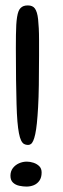

<svg xmlns="http://www.w3.org/2000/svg" viewBox="-20 -664 232 708"><path d="M83.5 -129.5Q75 -129.5 68.8 -133Q62.5 -136.5 57.8 -146.2Q53 -156 49.8 -173Q46.5 -190 44.2 -216.5Q42 -243 41 -280.8Q40 -318.5 39.2 -369.5Q38.5 -420.5 38.5 -486Q38.5 -513 38.8 -534.5Q39 -556 40 -572.5Q41 -589 43 -601.2Q45 -613.5 48 -621.5Q51 -629.5 56 -634.5Q61 -639.5 67.5 -641.8Q74 -644 83 -644Q91.5 -644 98 -641.2Q104.5 -638.5 108.8 -632.5Q113 -626.5 116 -616.8Q119 -607 120.5 -593Q122 -579 123 -559.5Q124 -540 124 -515Q124 -490 124 -458Q124 -397.5 123.2 -350.5Q122.5 -303.5 120.5 -268.8Q118.5 -234 116 -209.8Q113.5 -185.5 110 -169.5Q106.5 -153.5 102.5 -144.8Q98.5 -136 93.8 -132.8Q89 -129.5 83.5 -129.5ZM78 24Q65 24 51 21Q37 18 27.8 9.2Q18.5 0.5 18.5 -16Q18.5 -32 27.2 -43.8Q36 -55.5 50 -61.8Q64 -68 79 -68Q91 -68 103.8 -63.8Q116.5 -59.5 125 -51Q133.5 -42.5 133.5 -28Q133.5 -9.5 125.5 2Q117.5 13.5 104.8 18.8Q92 24 78 24Z"/></svg>

Font: Gluten Thin Light
Style: Regular
Weight: 300
Version: Version 1.300